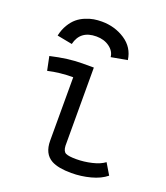

<svg xmlns="http://www.w3.org/2000/svg" viewBox="-133 -804 784 905"><g transform="rotate(20 259.0 -351.0)"><path d="M222.2 -636.7Q141.6 -636.7 124.5 -563.5L48.3 -578.1Q55.2 -609.9 69.8 -634Q84.5 -658.2 101.8 -672.6Q119.1 -687 141.1 -696Q163.1 -705.1 182.4 -708.3Q201.7 -711.4 222.2 -711.4Q287.6 -711.4 339.1 -677.5Q390.6 -643.6 398.9 -582.5L317.9 -567.9Q315.4 -596.7 288.3 -616.7Q261.2 -636.7 222.2 -636.7ZM203.6 -494.6H260.3Q260.3 -494.6 260.7 -102.5Q262.2 -74.7 276.9 -67.6Q291.5 -60.5 329.6 -60.5Q367.7 -60.5 406.7 -69.6Q445.8 -78.6 469.2 -96.2L502.4 -40.5Q472.7 -16.1 425.8 -3.7Q378.9 8.8 330.1 8.8Q264.2 8.8 230 -9.8Q184.6 -34.7 184.6 -100.6V-418.5Q117.7 -418.5 58.6 -404.8L44.4 -474.1Q132.8 -494.6 203.6 -494.6Z"/></g></svg>

Font: FantasqueSansM Nerd Font
Style: Regular
Weight: 400
Monospace: yes
Designer: Jany Belluz
Version: Version 1.8.0 ; ttfautohint (v1.8.2);Nerd Fonts 3.4.0